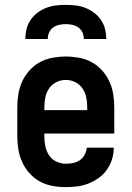

<svg xmlns="http://www.w3.org/2000/svg" viewBox="-20 -760 540 788"><path d="M250 8Q222 8 195 3Q168 -2 144 -15Q120 -28 101.5 -48.5Q83 -69 71.5 -94Q60 -119 55.5 -146Q51 -173 51 -200V-320Q51 -347 55.5 -374.5Q60 -402 71.5 -426.5Q83 -451 101.5 -471.5Q120 -492 144 -505Q168 -518 195.5 -523Q223 -528 250 -528Q277 -528 304.5 -523Q332 -518 356 -505Q380 -492 398.5 -471.5Q417 -451 428.5 -426.5Q440 -402 444.5 -374.5Q449 -347 449 -320V-212H162V-200Q162 -180 166 -160Q170 -140 181 -123Q192 -106 211 -97Q230 -88 250 -88Q265 -88 280 -91Q295 -94 307.5 -102.5Q320 -111 327.5 -125Q335 -139 336 -154H447Q447 -130 440 -107Q433 -84 419 -64Q405 -44 385.5 -30Q366 -16 343.5 -7Q321 2 297.5 5Q274 8 250 8ZM162 -308H338V-320Q338 -340 334 -360Q330 -380 318.5 -397Q307 -414 288.5 -423Q270 -432 250 -432Q230 -432 211.5 -423Q193 -414 181.5 -397Q170 -380 166 -360Q162 -340 162 -320ZM84 -600Q84 -621 89 -641Q94 -661 105.5 -678Q117 -695 133.5 -707.5Q150 -720 169 -727.5Q188 -735 208.5 -737.5Q229 -740 250 -740Q271 -740 291.5 -737.5Q312 -735 331 -727.5Q350 -720 366.5 -707.5Q383 -695 394.5 -678Q406 -661 411 -641Q416 -621 416 -600H324Q324 -614 318.5 -626.5Q313 -639 302 -647Q291 -655 277.5 -658Q264 -661 250 -661Q236 -661 222.5 -658Q209 -655 198 -647Q187 -639 181.5 -626.5Q176 -614 176 -600Z"/></svg>

Font: Iosevka
Style: Bold
Weight: 700
Monospace: yes
Designer: Belleve Invis
Foundry: Belleve Invis
Version: Version 32.5.0; ttfautohint (v1.8.4)